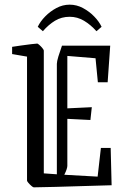

<svg xmlns="http://www.w3.org/2000/svg" viewBox="-20 -795 549 824"><path d="M32 -563V-594Q45 -596 69 -599.5Q93 -603 114.5 -605.5Q136 -608 140 -608Q142 -608 149 -602Q156 -596 162 -588.5Q168 -581 168 -578V-51L224 -47V-521Q224 -531 230.5 -552.5Q237 -574 246 -599H453L442 -442H400L390 -545L269 -555V-330L374 -335L368 -280L269 -285V-83Q269 -78 266 -68.5Q263 -59 256 -45L399 -37L413 -160H455L459 0Q377 2 321 4Q265 6 219.5 7Q174 8 125 9Q122 9 115 3Q108 -3 102 -10Q96 -17 96 -20V-552ZM279 -775Q309 -775 336 -760.5Q363 -746 384 -724.5Q405 -703 416 -680L394 -661Q369 -689 340.5 -706Q312 -723 279 -723Q244 -723 216 -706Q188 -689 164 -661L142 -680Q153 -703 174 -724.5Q195 -746 222 -760.5Q249 -775 279 -775Z"/></svg>

Font: Grenze Gotisch Light
Style: Regular
Weight: 300
Designer: Renata Polastri
Foundry: Omnibus-Type
Version: Version 1.001